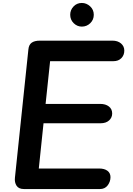

<svg xmlns="http://www.w3.org/2000/svg" viewBox="-20 -1279 901 1299"><path d="M142 0Q107 0 92.2 -22.2Q77.5 -44.5 81 -76.5L172 -944Q175 -976.5 194.5 -990.2Q214 -1004 250 -1004H740.5Q776.5 -1004 798.8 -985Q821 -966 821 -936.5Q821 -906 801 -885.5Q781 -865 747 -865H319L288.5 -576H658.5Q694 -576 716.5 -558.8Q739 -541.5 739 -511Q739 -483.5 718 -464.2Q697 -445 660 -445H274.5L242.5 -139H649.5Q686.5 -139 707 -123.5Q727.5 -108 727.5 -80.5Q727.5 -50.5 708.8 -25.2Q690 0 656 0ZM533.5 -1099Q502 -1099 478.5 -1122.2Q455 -1145.5 455 -1179Q455 -1211.5 477.5 -1235.2Q500 -1259 533.5 -1259Q565 -1259 589.8 -1236.2Q614.5 -1213.5 614.5 -1179Q614.5 -1145.5 590.8 -1122.2Q567 -1099 533.5 -1099Z"/></svg>

Font: Edu SA Hand Cursive
Style: Regular
Weight: 400
Designer: Tina and Corey Anderson, Eben Sorkin, Mirko Velimirovic
Foundry: Google for Education
Version: Version 2.000